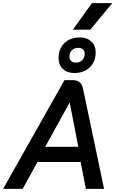

<svg xmlns="http://www.w3.org/2000/svg" viewBox="-54 -1216 744 1236"><path d="M465 -173H187L92 0H-34L361 -700H414Q469 -700 480 -647L616 0H499ZM237 -271H450L395 -555H394ZM323 -842Q323 -902 360.5 -938.5Q398 -975 460 -975Q506 -975 534 -948.5Q562 -922 562 -879Q562 -820 524 -783Q486 -746 424 -746Q378 -746 350.5 -772.5Q323 -799 323 -842ZM491 -871Q491 -888 480 -898Q469 -908 451 -908Q425 -908 409 -892.5Q393 -877 393 -851Q393 -834 404 -823.5Q415 -813 434 -813Q460 -813 475.5 -829Q491 -845 491 -871ZM538 -1196H669L527 -1025H415Z"/></svg>

Font: Bai Jamjuree SemiBold
Style: Italic
Weight: 600
Italic angle: -10°
Version: Version 1.000; ttfautohint (v1.6)